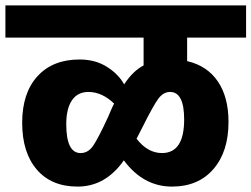

<svg xmlns="http://www.w3.org/2000/svg" viewBox="-40 -715 930 710"><path d="M870 -576H652V-489Q726 -472 765.5 -414Q805 -356 805 -264Q805 -154 749 -89.5Q693 -25 596 -25Q490 -25 418 -122Q350 -25 247 -25Q150 -25 96 -88Q42 -151 42 -261Q42 -371 98.5 -433Q155 -495 254 -495Q313 -495 356 -467.5Q399 -440 419 -403Q452 -453 491 -473V-576H-20V-695H870ZM258 -149Q286 -149 304.5 -176Q323 -203 360 -283Q363 -291 365 -295Q366 -297 372 -311Q378 -325 382 -332Q337 -375 287 -375Q247 -375 226 -344Q205 -313 205 -256Q205 -149 258 -149ZM559 -149Q641 -149 641 -273Q641 -375 589 -375Q564 -375 545.5 -350Q527 -325 486 -243Q472 -215 465 -202Q506 -149 559 -149Z"/></svg>

Font: FiraGO ExtraBold
Style: Regular
Weight: 800
Designer: bBox Type
Foundry: bBox Type GmbH
Version: Version 1.001;PS 001.001;hotconv 1.0.88;makeotf.lib2.5.64775